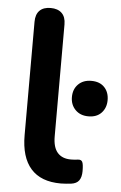

<svg xmlns="http://www.w3.org/2000/svg" viewBox="-52 -751 501 798"><g transform="rotate(5 198.0 -351.5)"><path d="M232 10Q149 10 107 -37.5Q65 -85 65 -177V-650Q65 -681 81 -697Q97 -713 127 -713Q157 -713 173.5 -697Q190 -681 190 -650V-183Q190 -137 209.5 -115Q229 -93 265 -93Q273 -93 280 -93.5Q287 -94 294 -95Q308 -97 313 -87.5Q318 -78 318 -49Q318 -24 308 -10Q298 4 275 7Q265 8 254 9Q243 10 232 10ZM322 -278Q288 -278 267.5 -299Q247 -320 247 -352Q247 -385 267.5 -405.5Q288 -426 322 -426Q357 -426 376.5 -405.5Q396 -385 396 -352Q396 -320 376.5 -299Q357 -278 322 -278Z"/></g></svg>

Font: Nunito
Style: Bold
Weight: 700
Designer: Vernon Adams
Foundry: Vernon Adams
Version: Version 3.602